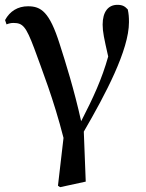

<svg xmlns="http://www.w3.org/2000/svg" viewBox="-20 -563 604 795"><path d="M220 206 229 212 335 189 327 -18C417 -173 514 -356 514 -471C514 -492 513 -506 509 -524C497 -537 487 -543 466 -543C428 -543 405 -514 405 -461C405 -431 411 -404 428 -329C402 -236 366 -158 316 -61C287 -192 252 -303 227 -381C185 -514 150 -537 96 -537C54 -537 21 -517 1 -480L7 -462C17 -466 26 -468 35 -468C74 -468 87 -455 122 -362C153 -276 202 -153 243 8Z"/></svg>

Font: Noto Serif SC SemiBold
Style: Regular
Weight: 600
Designer: Ryoko NISHIZUKA 西塚涼子 (kana & ideographs); Frank Grießhammer (Latin, Greek & Cyrillic); Wenlong ZHANG 张文龙 (bopomofo); San
Foundry: Adobe
Version: Version 2.001;hotconv 1.1.0;makeotfexe 2.6.0